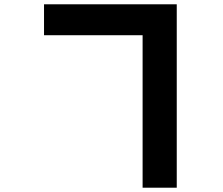

<svg xmlns="http://www.w3.org/2000/svg" viewBox="-20 -817 1040 894"><path d="M185 -653V-797H803V57H644V-653Z"/></svg>

Font: KaiGen Gothic KR Heavy
Style: Heavy
Weight: 900
Designer: Ryoko NISHIZUKA  (kana & ideographs); Paul D. Hunt (Latin, Greek & Cyrillic); Wenlong ZHANG  (bopomofo); Sandoll Communi
Foundry: Adobe Systems Incorporated
Version: Version 1.002 March 28, 2018